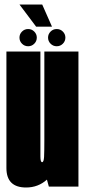

<svg xmlns="http://www.w3.org/2000/svg" viewBox="-20 -829 378 853"><path d="M197 0 188.5 -31Q149.5 4 96 4Q8.5 4 8.5 -82.5V-600H159.5V-134Q159.5 -108.5 167 -108.5Q174.5 -108.5 175.8 -132Q177 -155.5 177 -206.5V-600H328.5V0ZM105 -623.5Q89 -623.5 77.8 -634.8Q66.5 -646 66.5 -662Q66.5 -677.5 77.8 -688.8Q89 -700 105 -700Q121 -700 132.2 -688.8Q143.5 -677.5 143.5 -662Q143.5 -646 132.2 -634.8Q121 -623.5 105 -623.5ZM232 -623.5Q216 -623.5 204.8 -634.8Q193.5 -646 193.5 -662Q193.5 -677.5 204.8 -688.8Q216 -700 232 -700Q248 -700 259.2 -688.8Q270.5 -677.5 270.5 -662Q270.5 -646 259.2 -634.8Q248 -623.5 232 -623.5ZM140.5 -710.5 66.5 -809H167.5L211 -710.5Z"/></svg>

Font: Anybody UltraCondensed ExtraBold
Style: Regular
Weight: 800
Width: 1
Designer: Tyler Finck
Foundry: Etcetera Type Company
Version: Version 1.010; ttfautohint (v1.8.3) -l 8 -r 50 -G 200 -x 14 